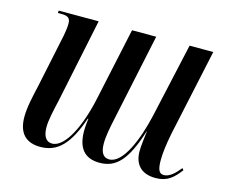

<svg xmlns="http://www.w3.org/2000/svg" viewBox="-83 -646 901 767"><g transform="rotate(15 368.0 -263.0)"><path d="M617 10C665 10 690 -13 717 -49L711 -56C690 -30 669 -10 646 -10C626 -10 619 -26 619 -65C619 -91 623 -128 633 -178L710 -536H612L543 -226C520 -126 476 -14 419 -14C395 -14 382 -32 382 -70C382 -101 390 -140 398 -177L474 -536H374L310 -238C285 -119 236 -16 182 -16C157 -16 144 -37 144 -74C144 -103 153 -142 164 -190L236 -536H71L70 -526H84C113 -526 122 -518 122 -495C122 -480 119 -456 111 -421L69 -221C60 -182 48 -131 48 -91C48 -22 82 9 140 9C211 9 256 -36 295 -150L297 -149C296 -143 293 -117 293 -98C293 -31 320 9 385 9C454 9 495 -35 535 -161H536C534 -143 528 -102 528 -77C528 -28 553 10 617 10Z"/></g></svg>

Font: Noto Serif Display ExtraCondensed Medium
Style: Italic
Weight: 500
Width: 2
Italic angle: -12°
Designer: Monotype Design Team
Foundry: Monotype Imaging Inc.
Version: Version 2.009